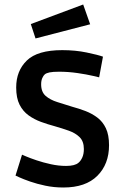

<svg xmlns="http://www.w3.org/2000/svg" viewBox="-20 -821 552 854"><path d="M262 13Q220 13 182 5Q144 -3 114 -13.5Q84 -24 66.5 -32Q49 -40 49 -40L78 -133Q78 -133 95.5 -125.5Q113 -118 142.5 -108Q172 -98 206.5 -90.5Q241 -83 274 -83Q313 -83 329 -97Q339 -105 346 -120.5Q353 -136 353 -158Q353 -192 334.5 -210.5Q316 -229 286.5 -239.5Q257 -250 222 -260Q192 -268 162 -279Q132 -290 107 -308Q82 -326 67 -355.5Q52 -385 52 -432Q52 -506 99.5 -552Q147 -598 257 -598Q315 -598 365.5 -587.5Q416 -577 438 -569L421 -477Q421 -477 393.5 -483.5Q366 -490 325 -496Q284 -502 243 -502Q215 -502 200.5 -499Q186 -496 179 -490Q173 -485 168 -473.5Q163 -462 163 -446Q163 -412 183 -394.5Q203 -377 235 -367Q267 -357 302 -346Q332 -338 360.5 -327Q389 -316 413 -298Q437 -280 451 -250.5Q465 -221 465 -175Q465 -91 413 -39Q361 13 262 13ZM138 -650 117 -714 350 -801 381 -713Z"/></svg>

Font: Ruda
Style: Bold
Weight: 700
Designer: Mariela Monsalve and Angelina Sanchez
Foundry: Mariela Monsalve and Angelina Sanchez
Version: Version 2.000